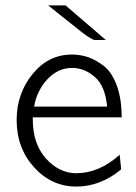

<svg xmlns="http://www.w3.org/2000/svg" viewBox="-20 -687 507 715"><path d="M42 -240.2Q42 -338.4 101.1 -411.1Q160.2 -483.9 248 -483.9Q278.8 -483.9 307.4 -474.4Q335.9 -464.8 366 -441.9Q396 -418.9 414.6 -369.4Q433.1 -319.8 433.1 -250H102.1V-242.2Q102.1 -151.4 151.1 -96.7Q200.2 -42 264.2 -42Q349.1 -42 425.8 -110.8L431.2 -56.2Q354 7.8 264.2 7.8Q172.4 7.8 107.2 -63.7Q42 -135.3 42 -240.2ZM106.9 -290H378.9Q372.1 -366.2 333.5 -400.1Q294.9 -434.1 248 -434.1Q197.3 -434.1 157.7 -393.1Q118.2 -352.1 106.9 -290ZM159.2 -667H224.1L374 -538.1H333Q323.2 -538.1 286.1 -565.9Q279.3 -571.8 159.2 -667Z"/></svg>

Font: CMU Bright
Style: Roman
Weight: 500
Version: Version 0.7.0